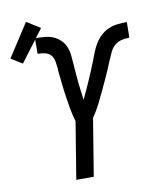

<svg xmlns="http://www.w3.org/2000/svg" viewBox="-164 -903 795 973"><g transform="rotate(-10 233.5 -416.5)"><path d="M149 0 197 -294Q187 -326 181 -360Q175 -394 170 -428Q165 -462 161.5 -496.5Q158 -531 154 -566L155 -567Q153 -587 150 -606.5Q147 -626 136 -640Q125 -654 105.5 -658.5Q86 -663 67 -663V-743Q91 -743 115 -741Q139 -739 160 -730.5Q181 -722 197 -706.5Q213 -691 222 -670Q231 -649 233 -625.5Q235 -602 237 -579Q239 -556 240.5 -532.5Q242 -509 244.5 -485.5Q247 -462 250 -439Q253 -416 256 -393Q266 -415 276.5 -437Q287 -459 296.5 -481.5Q306 -504 316 -527Q326 -550 334.5 -572.5Q343 -595 352 -618Q361 -641 373.5 -662.5Q386 -684 405 -701.5Q424 -719 446.5 -728.5Q469 -738 493 -740.5Q517 -743 540 -743L539 -663Q520 -663 499.5 -658.5Q479 -654 463 -640Q447 -626 438 -606.5Q429 -587 421 -568L420 -566Q406 -531 390.5 -496.5Q375 -462 359 -428Q343 -394 326 -360Q309 -326 287 -294L239 0ZM-15 -627 -73 -663 37 -833 107 -789Z"/></g></svg>

Font: Iosevka Medium Oblique
Style: Regular
Weight: 500
Italic angle: -9°
Monospace: yes
Designer: Belleve Invis
Foundry: Belleve Invis
Version: Version 32.5.0; ttfautohint (v1.8.4)